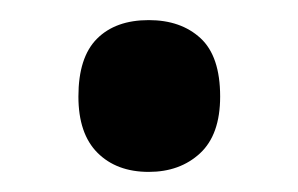

<svg xmlns="http://www.w3.org/2000/svg" viewBox="-20 -540 296 191"><path d="M58 -444Q58 -483 76.5 -501.5Q95 -520 128 -520Q160 -520 179.5 -502Q199 -484 199 -444Q199 -406 179 -387.5Q159 -369 128 -369Q96 -369 77 -388Q58 -407 58 -444Z"/></svg>

Font: Noto Sans Kannada UI Condensed SemiBold
Style: Regular
Weight: 600
Width: 3
Designer: Jelle Bosma - Monotype Design Team
Foundry: Monotype Imaging Inc.
Version: Version 2.005; ttfautohint (v1.8.4.7-5d5b)